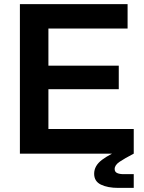

<svg xmlns="http://www.w3.org/2000/svg" viewBox="-20 -749 703 936"><path d="M77 0V-729H602V-610H216V-429H559V-314H216V-120H632V0ZM557 167Q505 167 472 151Q439 135 439 98Q439 59 477.5 30Q516 1 594 -31L632 0Q586 24 562.5 40Q539 56 539 75Q539 89 551 94.5Q563 100 582 100H632V167Z"/></svg>

Font: BDO Grotesk DemiBold
Style: Regular
Weight: 600
Designer: Deni Anggara
Foundry: Lokal Container
Version: Version 2.000